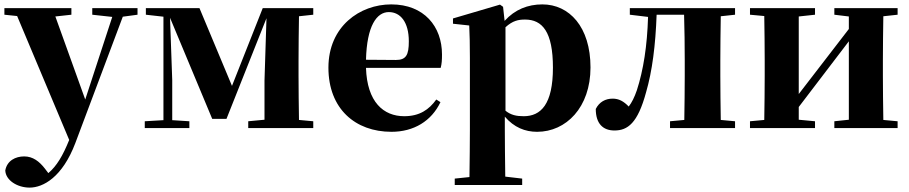

<svg xmlns="http://www.w3.org/2000/svg" viewBox="-27 -583 4140 874"><path d="M599 -546H393V-516L484 -506L361 -130L225 -508L298 -516V-546H-7V-516L51 -510L288 54C259 126 231 173 193 205L177 184C152 152 123 129 83 129C44 129 5 148 -3 193C-1 238 52 271 108 271C169 271 257 224 316 68L532 -507L599 -516Z M1399 -516V-546H1169L1029 -192L881 -546H637V-516L717 -507V-36L632 -31V0H835V-31L757 -36V-218L747 -502L939 -42H1004L1186 -500L1177 -216V-38L1103 -31V0H1399V-31L1334 -37C1333 -95 1332 -182 1332 -238V-308C1332 -364 1333 -451 1334 -509Z M1639 -311C1643 -466 1688 -528 1743 -528C1796 -528 1834 -482 1834 -395C1834 -333 1822 -310 1775 -310ZM1959 -130C1926 -84 1883 -54 1813 -54C1719 -54 1644 -118 1639 -274H1979C1984 -293 1985 -310 1985 -335C1985 -462 1904 -563 1754 -563C1611 -563 1468 -463 1468 -275C1468 -88 1590 17 1755 17C1857 17 1937 -32 1978 -118Z M2274 -459C2307 -489 2333 -494 2363 -494C2442 -494 2490 -438 2490 -275C2490 -108 2435 -54 2357 -54C2324 -54 2299 -59 2274 -79ZM2263 -552 2249 -562 2035 -499V-475L2109 -467C2111 -419 2112 -385 2112 -320V7C2112 68 2111 144 2110 223L2043 230V259H2350V230L2273 221C2272 143 2271 67 2271 7V-52C2313 -3 2363 17 2418 17C2550 17 2661 -94 2661 -276C2661 -461 2564 -563 2442 -563C2376 -563 2317 -540 2270 -488Z M3319 -516V-546H2840V-516L2923 -506C2919 -374 2902 -265 2872 -172C2861 -140 2849 -116 2835 -98C2812 -122 2790 -134 2762 -134C2729 -134 2701 -119 2685 -87C2685 -20 2718 11 2770 11C2830 11 2876 -22 2914 -163C2942 -259 2957 -377 2962 -516H3087C3089 -458 3090 -366 3090 -308V-238C3090 -182 3089 -95 3088 -37L3023 -31V0H3319V-31L3254 -37C3253 -95 3252 -182 3252 -238V-308C3252 -364 3253 -451 3254 -509Z M4059 -516V-546H3771V-516L3837 -508V-451L3609 -155V-508L3683 -516V-546H3387V-516L3452 -510C3453 -451 3454 -364 3454 -308V-238C3454 -182 3453 -95 3452 -37L3387 -31V0H3683V-31L3609 -38V-96L3837 -395V-38L3771 -31V0H4059V-31L3994 -37C3993 -95 3992 -182 3992 -238V-308C3992 -364 3993 -451 3994 -509Z"/></svg>

Font: Noto Serif TC Black
Style: Regular
Weight: 900
Version: Version 1.001;PS 1.001;hotconv 16.6.54;makeotf.lib2.5.65590